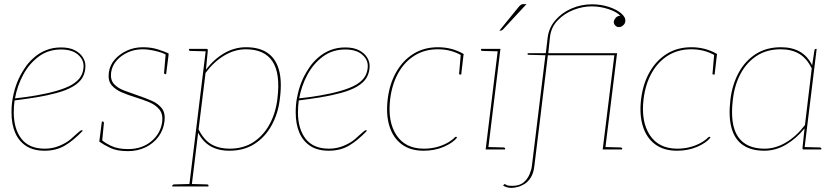

<svg xmlns="http://www.w3.org/2000/svg" viewBox="-20 -728 4071 935"><path d="M197 6Q143 6 107.5 -17Q72 -40 54 -81.5Q36 -123 36 -181Q36 -199 37.5 -217.5Q39 -236 43 -255Q50 -293 64 -328Q78 -363 99 -394Q109 -410 121 -423.5Q133 -437 146 -448Q172 -471 205 -484Q238 -497 277 -497Q318 -497 344 -483.5Q370 -470 383 -449.5Q396 -429 396 -407Q396 -376 382 -351Q368 -326 334 -306Q303 -288 255 -275Q207 -262 153.5 -253.5Q100 -245 51 -239Q49 -225 48 -210Q47 -195 47 -181Q47 -100 84.5 -52Q122 -4 198 -4Q236 -4 269.5 -18Q303 -32 324 -50Q332 -57 343 -67Q354 -77 364 -85.5Q374 -94 377 -94Q380 -94 382 -92L383 -91Q337 -43 295 -18.5Q253 6 197 6ZM53 -249Q101 -254 154.5 -263Q208 -272 255 -285.5Q302 -299 331 -316Q362 -335 374.5 -357.5Q387 -380 387 -407Q387 -439 358.5 -463Q330 -487 277 -487Q215 -487 168.5 -452.5Q122 -418 93 -364Q64 -310 53 -249Z M603 8Q550 8 517.5 -7.5Q485 -23 464 -38L466 -56L476 -46Q488 -34 520.5 -18Q553 -2 604 -2Q672 -2 717.5 -40.5Q763 -79 770 -136Q774 -173 756 -195Q738 -217 707 -230Q676 -243 640 -254Q604 -265 572.5 -278.5Q541 -292 523 -314Q505 -336 510 -374Q514 -409 538 -437Q562 -465 598 -481.5Q634 -498 676 -498Q717 -498 750.5 -487Q784 -476 801 -468L800 -453L790 -461Q768 -473 734 -480.5Q700 -488 675 -488Q635 -488 601.5 -472.5Q568 -457 546.5 -431.5Q525 -406 521 -374Q517 -339 535 -319Q553 -299 585 -287Q617 -275 652 -263Q688 -251 719.5 -237Q751 -223 768.5 -200Q786 -177 781 -137Q776 -95 751.5 -62Q727 -29 688.5 -10.5Q650 8 603 8ZM787 -467 801 -461 789 -367H783Q781 -367 780 -369.5Q779 -372 779 -374ZM477 -36 464 -42 476 -136H482Q484 -136 485 -133.5Q486 -131 486 -129Z M901 180 983 -490H986Q993 -490 992 -482L983 -389Q1022 -440 1072 -469Q1122 -498 1178 -498Q1242 -498 1282 -471Q1322 -444 1338 -389Q1354 -334 1343 -248Q1335 -177 1303.5 -119Q1272 -61 1220 -27.5Q1168 6 1097 6Q1043 6 1005 -16Q967 -38 945 -82L913 180ZM1098 -4Q1166 -4 1215 -36.5Q1264 -69 1293.5 -124Q1323 -179 1331 -248Q1346 -370 1307 -429Q1268 -488 1177 -488Q1123 -488 1072 -457.5Q1021 -427 981 -373L947 -98Q973 -46 1010 -25Q1047 -4 1098 -4ZM986 -490 984 -478 907 -480Q905 -480 902.5 -481.5Q900 -483 900 -485L901 -490ZM819 180V175Q820 173 822.5 171.5Q825 170 827 170L904 168V180ZM910 180 912 168 989 170Q991 170 993.5 171.5Q996 173 995 175V180Z M1581 6Q1527 6 1491.5 -17Q1456 -40 1438 -81.5Q1420 -123 1420 -181Q1420 -199 1421.5 -217.5Q1423 -236 1427 -255Q1434 -293 1448 -328Q1462 -363 1483 -394Q1493 -410 1505 -423.5Q1517 -437 1530 -448Q1556 -471 1589 -484Q1622 -497 1661 -497Q1702 -497 1728 -483.5Q1754 -470 1767 -449.5Q1780 -429 1780 -407Q1780 -376 1766 -351Q1752 -326 1718 -306Q1687 -288 1639 -275Q1591 -262 1537.5 -253.5Q1484 -245 1435 -239Q1433 -225 1432 -210Q1431 -195 1431 -181Q1431 -100 1468.5 -52Q1506 -4 1582 -4Q1620 -4 1653.5 -18Q1687 -32 1708 -50Q1716 -57 1727 -67Q1738 -77 1748 -85.5Q1758 -94 1761 -94Q1764 -94 1766 -92L1767 -91Q1721 -43 1679 -18.5Q1637 6 1581 6ZM1437 -249Q1485 -254 1538.5 -263Q1592 -272 1639 -285.5Q1686 -299 1715 -316Q1746 -335 1758.5 -357.5Q1771 -380 1771 -407Q1771 -439 1742.5 -463Q1714 -487 1661 -487Q1599 -487 1552.5 -452.5Q1506 -418 1477 -364Q1448 -310 1437 -249Z M2043 6Q1978 6 1936 -25.5Q1894 -57 1876.5 -113.5Q1859 -170 1868 -245Q1877 -320 1909.5 -377Q1942 -434 1993.5 -466Q2045 -498 2113 -498Q2146 -498 2177.5 -490Q2209 -482 2238 -465L2237 -458H2228Q2202 -473 2173.5 -480.5Q2145 -488 2112 -488Q2048 -488 1999 -457.5Q1950 -427 1919.5 -372.5Q1889 -318 1880 -245Q1867 -136 1910.5 -70Q1954 -4 2044 -4Q2074 -4 2101.5 -10.5Q2129 -17 2153.5 -29.5Q2178 -42 2196 -60Q2201 -64 2204 -60L2206 -58Q2185 -32 2141 -13Q2097 6 2043 6ZM2224 -465 2237 -459 2226 -365H2220Q2217 -365 2216 -367.5Q2215 -370 2216 -372Z M2345 0 2405 -490H2417L2357 0ZM2354 0 2356 -12 2433 -10Q2435 -10 2437.5 -8.5Q2440 -7 2440 -5L2439 0ZM2408 -490 2406 -478 2329 -480Q2327 -480 2324.5 -481.5Q2322 -483 2322 -485L2323 -490ZM2531 -708H2544L2428 -583Q2426 -581 2423.5 -580Q2421 -579 2419 -579H2412L2508 -697Q2515 -704 2519 -706Q2523 -708 2531 -708Z M2580 0 2636 -459 2555 -461Q2552 -461 2550.5 -462Q2549 -463 2549 -465L2550 -469H2638L2647 -545Q2653 -593 2684.5 -629.5Q2716 -666 2763 -686.5Q2810 -707 2863 -707Q2905 -707 2943 -695Q2981 -683 3004.5 -663.5Q3028 -644 3025 -623Q3024 -613 3014.5 -604.5Q3005 -596 2994 -596Q2983 -596 2975.5 -604.5Q2968 -613 2969 -623Q2971 -633 2979 -642Q2987 -651 3001 -651Q2984 -670 2943.5 -683.5Q2903 -697 2861 -697Q2818 -697 2773.5 -680Q2729 -663 2696 -629Q2663 -595 2658 -545L2650 -469H2985L2978 -459H2648L2592 0ZM2471 187Q2457 187 2447 183.5Q2437 180 2430 176L2434 171Q2438 166 2444 171.5Q2450 177 2475 177Q2510 177 2529.5 160.5Q2549 144 2558.5 121.5Q2568 99 2570 81L2603 -187H2615L2582 82Q2578 116 2564.5 137Q2551 158 2533.5 168.5Q2516 179 2499 183Q2482 187 2471 187ZM2924 0 2926 -12 3003 -10Q3005 -10 3007.5 -8.5Q3010 -7 3010 -5L3009 0ZM2915 0 2973 -469H2985L2927 0Z M3277 6Q3212 6 3170 -25.5Q3128 -57 3110.5 -113.5Q3093 -170 3102 -245Q3111 -320 3143.5 -377Q3176 -434 3227.5 -466Q3279 -498 3347 -498Q3380 -498 3411.5 -490Q3443 -482 3472 -465L3471 -458H3462Q3436 -473 3407.5 -480.5Q3379 -488 3346 -488Q3282 -488 3233 -457.5Q3184 -427 3153.5 -372.5Q3123 -318 3114 -245Q3101 -136 3144.5 -70Q3188 -4 3278 -4Q3308 -4 3335.5 -10.5Q3363 -17 3387.5 -29.5Q3412 -42 3430 -60Q3435 -64 3438 -60L3440 -58Q3419 -32 3375 -13Q3331 6 3277 6ZM3458 -465 3471 -459 3460 -365H3454Q3451 -365 3450 -367.5Q3449 -370 3450 -372Z M3702 6Q3638 6 3598 -21.5Q3558 -49 3542.5 -104.5Q3527 -160 3537 -244Q3546 -316 3577 -373.5Q3608 -431 3660 -464.5Q3712 -498 3783 -498Q3837 -498 3875 -476.5Q3913 -455 3935 -410L3946 -482Q3947 -490 3954 -490H3957L3897 0H3894Q3887 0 3888 -8L3898 -103Q3858 -53 3807.5 -23.5Q3757 6 3702 6ZM3703 -4Q3757 -4 3808 -34.5Q3859 -65 3900 -119L3933 -395Q3908 -445 3871 -466.5Q3834 -488 3782 -488Q3714 -488 3665 -456Q3616 -424 3586.5 -369Q3557 -314 3549 -244Q3534 -122 3573.5 -63Q3613 -4 3703 -4ZM3894 0 3896 -12 3973 -10Q3975 -10 3977.5 -8.5Q3980 -7 3980 -5L3979 0Z"/></svg>

Font: Aleo Thin
Style: Italic
Weight: 250
Italic angle: -7°
Designer: Alessio Laiso
Foundry: Alessio Laiso
Version: Version 2.001;gftools[0.9.29]